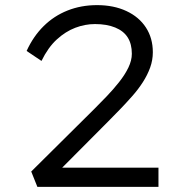

<svg xmlns="http://www.w3.org/2000/svg" viewBox="-20 -730 715 750"><path d="M126 0 102 -60 349 -305Q371 -327 396.5 -353.5Q422 -380 445 -409Q468 -438 481.5 -466Q495 -494 495 -520Q495 -558 479 -583.5Q463 -609 430 -622.5Q397 -636 351 -636Q312 -636 274 -621.5Q236 -607 202 -576Q168 -545 142 -492L84 -531Q110 -588 150.5 -628Q191 -668 244 -689Q297 -710 359 -710Q424 -710 473.5 -687Q523 -664 550 -622.5Q577 -581 577 -526Q577 -495 566.5 -466Q556 -437 538 -409Q520 -381 497 -355Q474 -329 450 -304Q426 -279 402 -255L192 -44L183 -75H599V0Z"/></svg>

Font: Lexend Giga Light
Style: Regular
Weight: 300
Version: Version 1.007